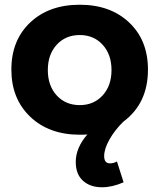

<svg xmlns="http://www.w3.org/2000/svg" viewBox="-20 -563 673 811"><path d="M501 -49Q465 -14 442.5 26Q420 66 420 96Q420 127 444 127Q460 127 474 119L502 207Q454 228 411 228Q361 228 330.5 200.5Q300 173 300 121Q300 61 349 5Q339 6 317 6Q187 6 107.5 -70Q28 -146 28 -269Q28 -393 107.5 -468Q187 -543 317 -543Q446 -543 525.5 -468Q605 -393 605 -269Q605 -126 501 -49ZM317 -119Q376 -119 413.5 -160Q451 -201 451 -267Q451 -333 413.5 -374Q376 -415 317 -415Q257 -415 219.5 -374Q182 -333 182 -267Q182 -201 219.5 -160Q257 -119 317 -119Z"/></svg>

Font: Montserrat-Arabic SemiBold
Style: Regular
Weight: 600
Designer: Mohamed Gaber
Foundry: Kief Type Foundry
Version: Version 5.008;PS 005.008;hotconv 1.0.88;makeotf.lib2.5.64775